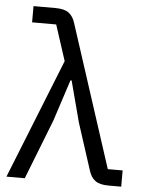

<svg xmlns="http://www.w3.org/2000/svg" viewBox="-53 -782 615 825"><g transform="rotate(5 254.5 -370.0)"><path d="M162 -670H58V-740H153Q191 -740 210 -726Q229 -712 238 -683L437 -70H501V0H446Q408 0 389 -14Q370 -28 361 -57L296 -258L249 -436H244L186 -258L85 0H6L212 -516Z"/></g></svg>

Font: IBM Plex Sans
Style: Regular
Weight: 400
Designer: Mike Abbink, Paul van der Laan, Pieter van Rosmalen
Foundry: Bold Monday
Version: Version 3.005